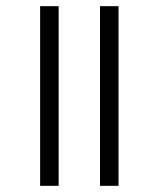

<svg xmlns="http://www.w3.org/2000/svg" viewBox="-20 -602 514 622"><path d="M110 -582H170V0H110ZM304 -582H364V0H304Z"/></svg>

Font: Mukta Mahee Light
Style: Regular
Weight: 300
Designer: Shuchita Grover, Noopur Datye, Girish Dalvi, Yashodeep Gholap
Foundry: Ek Type
Version: Version 2.538;PS 1.000;hotconv 16.6.51;makeotf.lib2.5.65220;